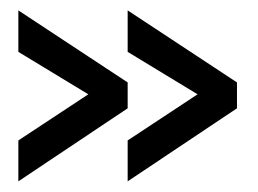

<svg xmlns="http://www.w3.org/2000/svg" viewBox="-20 -463 486 362"><path d="M14.6 -121.1V-198.2L146.5 -285.2L14.6 -365.2V-443.4L220.7 -307.6V-258.8ZM220.7 -121.1V-198.2L352.5 -285.2L220.7 -365.2V-443.4L426.8 -307.6V-258.8Z"/></svg>

Font: Post No Bills Colombo SemiBold
Style: Regular
Weight: 600
Designer: Kosala Senevirathne, Siva Puranthara, Lasantha Premarathna, Tharique Azeez
Foundry: Mooniak
Version: Version 1.220 ; ttfautohint (v1.6)